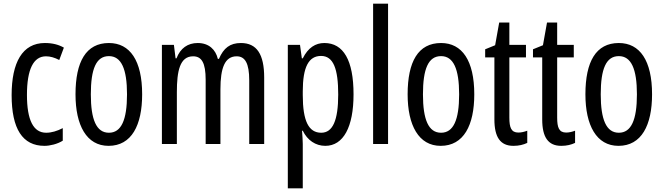

<svg xmlns="http://www.w3.org/2000/svg" viewBox="-20 -780 3594 1040"><path d="M221 10C251 10 292 0 320 -18V-86C289 -70 259 -61 230 -61C161 -61 126 -129 126 -266C126 -404 161 -475 229 -475C252 -475 276 -468 301 -455L326 -522C298 -538 265 -547 223 -547C101 -547 43 -441 43 -265C43 -82 102 10 221 10Z M750 -269C750 -452 684 -547 570 -547C446 -547 389 -446 389 -269C389 -101 449 10 568 10C693 10 750 -102 750 -269ZM472 -269C472 -407 501 -476 570 -476C637 -476 668 -407 668 -269C668 -130 637 -61 570 -61C502 -61 472 -132 472 -269Z M1285 -547C1226 -547 1191 -520 1166 -461H1160C1148 -511 1112 -547 1051 -547C997 -547 957 -519 936 -464H931L922 -537H857V0H938V-281C938 -395 954 -475 1026 -475C1072 -475 1094 -440 1094 -348V0H1174V-296C1174 -413 1198 -475 1262 -475C1307 -475 1330 -438 1330 -345V0H1411V-360C1411 -486 1371 -547 1285 -547Z M1737 -547C1689 -547 1649 -522 1620 -464H1615L1605 -537H1539V240H1620V0C1620 -20 1618 -44 1616 -72H1620C1645 -20 1690 10 1742 10C1840 10 1895 -92 1895 -269C1895 -454 1840 -547 1737 -547ZM1719 -477C1786 -477 1812 -407 1812 -268C1812 -127 1782 -61 1720 -61C1652 -61 1620 -124 1620 -265V-285C1620 -417 1652 -477 1719 -477Z M2082 0V-760H2001V0Z M2549 -269C2549 -452 2483 -547 2369 -547C2245 -547 2188 -446 2188 -269C2188 -101 2248 10 2367 10C2492 10 2549 -102 2549 -269ZM2271 -269C2271 -407 2300 -476 2369 -476C2436 -476 2467 -407 2467 -269C2467 -130 2436 -61 2369 -61C2301 -61 2271 -132 2271 -269Z M2788 -62C2749 -62 2739 -89 2739 -143V-469H2829V-537H2739V-658H2684L2662 -535L2608 -513V-469H2658V-133C2658 -37 2690 10 2761 10C2791 10 2815 4 2836 -6V-72C2820 -66 2804 -62 2788 -62Z M3047 -62C3008 -62 2998 -89 2998 -143V-469H3088V-537H2998V-658H2943L2921 -535L2867 -513V-469H2917V-133C2917 -37 2949 10 3020 10C3050 10 3074 4 3095 -6V-72C3079 -66 3063 -62 3047 -62Z M3512 -269C3512 -452 3446 -547 3332 -547C3208 -547 3151 -446 3151 -269C3151 -101 3211 10 3330 10C3455 10 3512 -102 3512 -269ZM3234 -269C3234 -407 3263 -476 3332 -476C3399 -476 3430 -407 3430 -269C3430 -130 3399 -61 3332 -61C3264 -61 3234 -132 3234 -269Z"/></svg>

Font: Noto Sans Devanagari ExtraCondensed
Style: Regular
Weight: 400
Width: 2
Designer: Jelle Bosma - Monotype Design Team
Foundry: Monotype Imaging Inc.
Version: Version 2.004